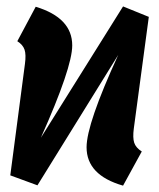

<svg xmlns="http://www.w3.org/2000/svg" viewBox="-20 -565 497 601"><path d="M398.9 -163.1Q395 -133.8 400.1 -118.2Q405.3 -102.5 423.8 -90.8L365.2 16.1Q251 -16.6 251 -104Q251 -177.2 350.1 -393.1L97.2 15.1L12.2 -16.1L58.1 -365.2Q62 -394 56.9 -409.4Q51.8 -424.8 34.2 -436L91.8 -543.9Q206.1 -509.3 206.1 -422.9Q206.1 -353.5 107.9 -133.8L365.2 -544.9L445.8 -512.2Z"/></svg>

Font: Fira Sans Compressed
Style: Bold Italic
Weight: 700
Width: 3
Italic angle: -8°
Designer: Carrois Corporate & Edenspiekermann AG
Foundry: Carrois Corporate GbR & Edenspiekermann AG
Version: Version 4.203;PS 004.203;hotconv 1.0.88;makeotf.lib2.5.64775